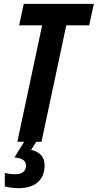

<svg xmlns="http://www.w3.org/2000/svg" viewBox="-20 -734 506 994"><path d="M69.8 0 198.2 -603H79.1L103 -713.9H465.8L441.9 -603H323.2L194.8 0ZM78.1 240.2Q59.1 240.2 41 238Q22.9 235.8 4.9 231V161.1Q15.6 164.1 30 166Q44.4 168 61 168Q78.1 168 90.1 162.6Q102.1 157.2 108.4 147Q114.7 136.7 114.7 123Q114.7 105 99.9 94Q85 83 54.7 81.1L105 0H168L141.1 42Q171.9 47.9 191.4 67.9Q210.9 87.9 210.9 121.1Q210.9 163.1 193.1 189.5Q175.3 215.8 145.3 228Q115.2 240.2 78.1 240.2Z"/></svg>

Font: Open Sans Condensed
Style: Italic
Weight: 400
Width: 3
Italic angle: -12°
Designer: Monotype Design Team
Foundry: Monotype Imaging Inc.
Version: Version 3.000